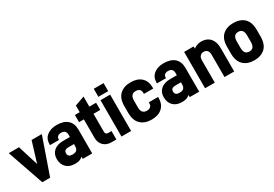

<svg xmlns="http://www.w3.org/2000/svg" viewBox="29 -1577 3521 2469"><g transform="rotate(-30 1789.5 -342.0)"><path d="M334 -529.8H485.8L297.9 9.8H182.1L-4.9 -529.8H147L241.2 -226.1Z M866.7 -486.8Q922.9 -436.5 922.9 -341.8V9.8H782.7V-22Q764.2 -6.3 743.7 2.9Q713.9 16.1 669.9 16.1Q585 16.1 539.1 -29.8Q491.7 -75.7 491.7 -155.8Q491.7 -230.5 542 -273.9Q592.8 -316.9 679.7 -316.9H779.8V-348.1Q779.8 -385.7 762 -403.3Q744.1 -420.9 707 -420.9Q676.8 -420.9 657.7 -405.8Q640.6 -391.1 640.6 -367.2V-354H505.9V-368.2Q505.9 -446.3 562 -491.2Q616.7 -536.1 708 -536.1Q810.1 -536.1 866.7 -486.8ZM779.8 -185.1V-211.9H699.7Q664.6 -211.9 648.2 -199.2Q631.8 -186.5 631.8 -159.2Q631.8 -130.9 647.9 -117.4Q664.1 -104 697.8 -104Q741.7 -104 760.7 -123Q779.8 -142.1 779.8 -185.1Z M1191.9 -158.2Q1191.9 -115.2 1232.9 -115.2H1281.7V9.8H1212.9Q1136.7 9.8 1093.8 -33.2Q1048.8 -76.7 1048.8 -149.9V-422.9H977.1V-529.8H1048.8V-628.9L1191.9 -679.2V-529.8H1292V-422.9H1191.9Z M1501.5 -700.2V-581.1H1355.5V-700.2ZM1500.5 -529.8V9.8H1357.4V-529.8Z M1644.5 -40Q1584.5 -95.7 1584.5 -211.9V-309.1Q1584.5 -424.3 1644.5 -480Q1703.6 -536.1 1805.2 -536.1Q1905.8 -536.1 1962.4 -483.9Q2019.5 -432.6 2019.5 -340.8V-320.8H1881.3V-336.9Q1881.3 -370.6 1862.3 -388.2Q1843.3 -405.8 1807.1 -405.8Q1766.6 -405.8 1747.1 -381.6Q1727.5 -357.4 1727.5 -307.1V-212.9Q1727.5 -157.2 1748.5 -136.2Q1769.5 -113.8 1807.1 -113.8Q1842.3 -113.8 1862.3 -130.9Q1881.3 -148.4 1881.3 -180.2V-195.8H2019.5V-179.2Q2019.5 -88.9 1962.4 -36.1Q1905.8 16.1 1805.2 16.1Q1703.6 16.1 1644.5 -40Z M2455.1 -486.8Q2511.2 -436.5 2511.2 -341.8V9.8H2371.1V-22Q2352.5 -6.3 2332 2.9Q2302.2 16.1 2258.3 16.1Q2173.3 16.1 2127.4 -29.8Q2080.1 -75.7 2080.1 -155.8Q2080.1 -230.5 2130.4 -273.9Q2181.2 -316.9 2268.1 -316.9H2368.2V-348.1Q2368.2 -385.7 2350.3 -403.3Q2332.5 -420.9 2295.4 -420.9Q2265.1 -420.9 2246.1 -405.8Q2229 -391.1 2229 -367.2V-354H2094.2V-368.2Q2094.2 -446.3 2150.4 -491.2Q2205.1 -536.1 2296.4 -536.1Q2398.4 -536.1 2455.1 -486.8ZM2368.2 -185.1V-211.9H2288.1Q2252.9 -211.9 2236.6 -199.2Q2220.2 -186.5 2220.2 -159.2Q2220.2 -130.9 2236.3 -117.4Q2252.4 -104 2286.1 -104Q2330.1 -104 2349.1 -123Q2368.2 -142.1 2368.2 -185.1Z M2740.2 -529.8V-497.1Q2762.7 -513.7 2782.2 -522Q2819.3 -536.1 2853 -536.1Q2936.5 -536.1 2985.4 -482.9Q3031.2 -429.2 3031.2 -338.9V9.8H2887.2V-324.2Q2887.2 -362.8 2868.2 -384.8Q2848.6 -405.8 2816.4 -405.8Q2783.7 -405.8 2764.2 -384.8Q2743.2 -363.8 2743.2 -324.2V9.8H2599.1V-529.8Z M3169.9 -40Q3109.9 -95.7 3109.9 -211.9V-309.1Q3109.9 -424.3 3169.9 -480Q3229 -536.1 3330.6 -536.1Q3431.6 -536.1 3490.7 -480Q3549.8 -423.8 3549.8 -309.1V-211.9Q3549.8 -96.2 3490.7 -40Q3431.6 16.1 3330.6 16.1Q3229 16.1 3169.9 -40ZM3406.7 -307.1Q3406.7 -405.8 3330.6 -405.8Q3290.5 -405.8 3271.7 -381.6Q3252.9 -357.4 3252.9 -307.1V-212.9Q3252.9 -162.6 3272 -138.2Q3291 -113.8 3330.6 -113.8Q3406.7 -113.8 3406.7 -212.9Z"/></g></svg>

Font: D-DIN-PRO Heavy
Style: Bold
Weight: 900
Designer: Charles Nix
Foundry: CyberFei
Version: Version 1.000;hotconv 1.0.109;makeotfexe 2.5.65596